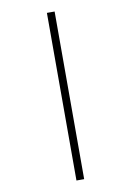

<svg xmlns="http://www.w3.org/2000/svg" viewBox="-106 -824 770 1128"><g transform="rotate(-10 279.5 -260.0)"><path d="M256 240V-760H302V240Z"/></g></svg>

Font: Noto Serif Hebrew Light
Style: Regular
Weight: 300
Version: Version 2.003